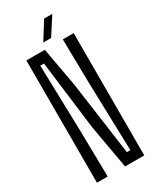

<svg xmlns="http://www.w3.org/2000/svg" viewBox="-238 -1022 890 1088"><g transform="rotate(-30 206.5 -477.5)"><path d="M51.9 0V-800H172.7L218.4 -546.6L285.4 -65.2H308.2L295.3 -512.6L290.4 -800H361.5V0H236.1L185.6 -285.1L129.5 -735H105.5L117.2 -299.8L122.2 0ZM185.7 -840 257.7 -955.2H311.1L236.9 -840Z"/></g></svg>

Font: Big Shoulders Thin
Style: Regular
Weight: 100
Designer: Patric King
Foundry: XO Type Co
Version: Version 2.002